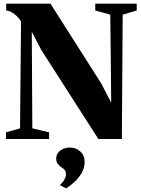

<svg xmlns="http://www.w3.org/2000/svg" viewBox="-20 -763 776 1054"><path d="M13 0V-36.5L90 -58.5L95.5 -646Q86.5 -660.5 73 -673.8Q59.5 -687 44 -695.8Q28.5 -704.5 14 -705.5V-743H257L535 -306L590.5 -199.5L585.5 -682.5L503 -705.5V-743H730.5V-705.5L653.5 -682.5L649 0H520L206.5 -489L154.5 -588.5L157.5 -58.5L249.5 -36.5V0ZM444.5 127Q444.5 160 427.2 188.5Q410 217 386.2 238.2Q362.5 259.5 343.5 270.5H342L311.5 255L311 249.5Q324.5 239.5 333.2 223.2Q342 207 342 195Q342 179.5 336 171.5Q330 163.5 316.5 154.5Q304.5 147 296.5 135.8Q288.5 124.5 288.5 108.5Q288.5 87.5 300.5 73.8Q312.5 60 329.2 53.5Q346 47 360 47H363.5Q397.5 47 421.2 69Q445 91 444.5 127Z"/></svg>

Font: Merriweather 96pt Black
Style: Regular
Weight: 900
Version: Version 2.100